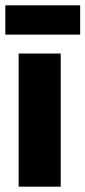

<svg xmlns="http://www.w3.org/2000/svg" viewBox="-21 -701 321 721"><path d="M49 -500V0H207V-500ZM-1 -571H280V-681H-1Z"/></svg>

Font: LT Wave Text Black
Style: Regular
Weight: 900
Designer: Daniel Lyons
Version: Version 2.5 (Glyphs App)